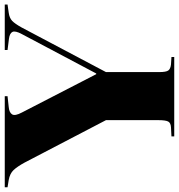

<svg xmlns="http://www.w3.org/2000/svg" viewBox="-10 -778 770 827"><g transform="rotate(-90 375.5 -365.0)"><path d="M201 0V-12L240 -14Q259 -15 265 -26Q271 -37 271 -69V-294L88 -645Q71 -676 56 -692Q41 -708 13 -713L-18 -718V-730H374V-718L328 -713Q304 -711 296 -698.5Q288 -686 304 -656L469 -336H472L642 -657Q657 -685 651 -697Q645 -709 621 -712L573 -718V-730H769V-718L734 -713Q711 -710 698.5 -698Q686 -686 670 -657L478 -294V-65Q478 -35 485 -25.5Q492 -16 511 -14L543 -12V0Z"/></g></svg>

Font: Literata 72pt ExtraBold
Style: Regular
Weight: 800
Designer: Latin by Veronika Burian and Jose Scaglione. Greek by Irene Vlachou. Cyrillic by Vera Evstafieva.
Foundry: TypeTogether
Version: Version 3.002